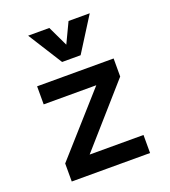

<svg xmlns="http://www.w3.org/2000/svg" viewBox="-141 -878 867 981"><g transform="rotate(-20 293.0 -388.0)"><path d="M160.6 -38.6 80.1 -98.1 417.5 -477.1 496.1 -419.4ZM80.1 0V-98.1H505.9V0ZM80.1 -419.4V-517.6H496.1V-419.4ZM242.7 -590.8 125.5 -776.4H240.7L297.9 -656.2H288.1L345.2 -776.4H460.4L343.3 -590.8Z"/></g></svg>

Font: Cascadia Mono Medium
Style: Regular
Weight: 500
Monospace: yes
Designer: Aaron Bell
Foundry: Saja Typeworks
Version: Version 2407.024